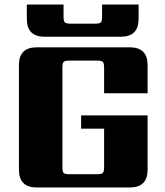

<svg xmlns="http://www.w3.org/2000/svg" viewBox="-20 -832 731 852"><path d="M516 -669H178Q99 -669 99 -748V-812H262V-758Q262 -738 268 -732.5Q274 -727 293 -727H402Q422 -727 427.5 -732.5Q433 -738 433 -758V-812H595V-748Q595 -669 516 -669ZM635 -418H442V-532Q442 -552 436 -557.5Q430 -563 411 -563H288Q268 -563 262.5 -557.5Q257 -552 257 -532V-90Q257 -70 262.5 -64.5Q268 -59 288 -59H411Q430 -59 436 -64.5Q442 -70 442 -90V-261H340V-320H635V-79Q635 0 556 0H143Q64 0 64 -79V-543Q64 -622 143 -622H556Q635 -622 635 -543Z"/></svg>

Font: Sarpanch ExtraBold
Style: Regular
Weight: 800
Designer: Manushi Parikh (Devanagari and Latin), Jyotish Sonowal (Devanagari)
Foundry: Indian Type Foundry
Version: Version 2.004;PS 1.0;hotconv 1.0.78;makeotf.lib2.5.61930; tt